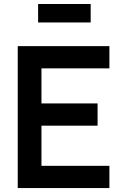

<svg xmlns="http://www.w3.org/2000/svg" viewBox="-20 -954 625 974"><path d="M70 -720H535V-607.2H190.3V-429.3H475V-316.5H190.3V-112.8H535V0H70ZM173.3 -933.7H440V-840H173.3Z"/></svg>

Font: Tap Sans
Style: Regular
Weight: 400
Designer: Tap Payments
Foundry: Tap Payments
Version: Version 1.001;Glyphs 3.1.2 (3151)